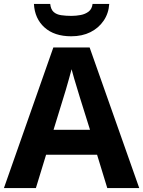

<svg xmlns="http://www.w3.org/2000/svg" viewBox="-20 -959 730 979"><path d="M527 0 475 -170H215L163 0H0L252 -717H437L690 0ZM387 -463Q382 -480 374 -506Q366 -532 358 -559Q350 -586 345 -606Q340 -586 331.5 -556.5Q323 -527 315.5 -500.5Q308 -474 304 -463L253 -297H439ZM537 -939Q534 -891 508.5 -853.5Q483 -816 441 -795Q399 -774 343 -774Q257 -774 207 -819Q157 -864 153 -939H236Q239 -911 253.5 -898Q268 -885 292 -881.5Q316 -878 344 -878Q368 -878 391.5 -882.5Q415 -887 432 -900Q449 -913 452 -939Z"/></svg>

Font: Noto Sans Sinhala
Style: Regular
Weight: 400
Designer: Jelle Bosma - Monotype Design Team
Foundry: Monotype Imaging Inc.
Version: Version 2.006